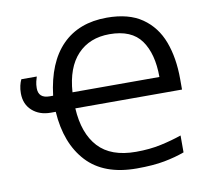

<svg xmlns="http://www.w3.org/2000/svg" viewBox="-81 -816 1010 918"><g transform="rotate(-10 424.5 -357.5)"><path d="M494 -725Q600 -725 665 -680Q730 -635 759.5 -556.5Q789 -478 789 -375V-324H271Q278 -201 339 -135Q400 -69 521 -69Q588 -69 643 -81Q698 -93 744 -109V-27Q701 -11 646 -0.5Q591 10 511 10Q352 10 269 -79.5Q186 -169 176 -324H152Q97 -324 62 -355.5Q27 -387 27 -440Q27 -460 31 -477Q35 -494 41 -506H116Q113 -498 109.5 -483Q106 -468 106 -451Q106 -402 160 -402H177Q196 -561 277 -643Q358 -725 494 -725ZM493 -645Q396 -645 337.5 -583Q279 -521 271 -402H693Q693 -515 646.5 -580Q600 -645 493 -645Z"/></g></svg>

Font: Apis
Style: Regular
Weight: 400
Designer: Monotype Design Team
Foundry: Monotype Imaging Inc.
Version: Version 2.000; build 0001